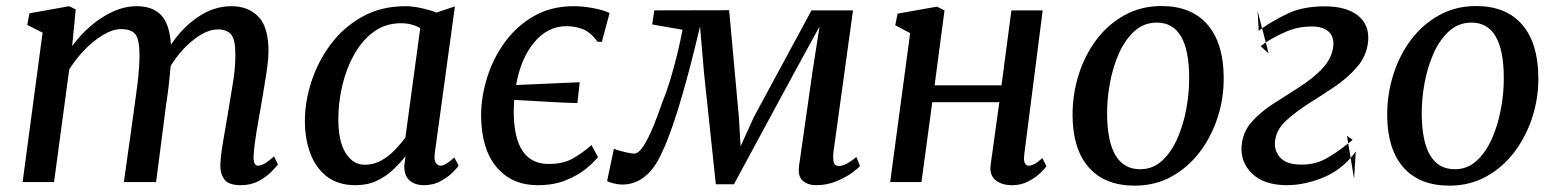

<svg xmlns="http://www.w3.org/2000/svg" viewBox="-20 -588 5026 620"><path d="M224.5 -557.5 213 -439Q238 -474 271.8 -503.2Q305.5 -532.5 344 -550.2Q382.5 -568 421.5 -568Q473 -568 500.5 -539Q528 -510 532 -443.5Q568 -498 619 -533Q670 -568 728 -568Q780.5 -568 813.8 -534.8Q847 -501.5 847 -422Q847 -401.5 843 -371.2Q839 -341 833.2 -308Q827.5 -275 823 -247Q816 -209 808.5 -164.2Q801 -119.5 799 -85.5Q797.5 -53 813 -53Q832 -53 865 -83L877.5 -57Q872.5 -50 856.8 -33.8Q841 -17.5 815.8 -3.8Q790.5 10 758 10Q719 10 705 -8Q691 -26 691.5 -55Q692.5 -86 700.8 -133Q709 -180 716 -222.5Q722.5 -263.5 731.5 -316.2Q740.5 -369 740 -413.5Q740 -460.5 726.2 -476.8Q712.5 -493 683.5 -493Q647.5 -493 605 -459.5Q562.5 -426 531 -375Q528.5 -344 524.5 -310Q520.5 -276 516 -247L484 0H380L411 -220.5Q417 -262.5 423.8 -315.8Q430.5 -369 430.5 -412.5Q430 -461.5 416.8 -477.8Q403.5 -494 370.5 -494Q345 -494 314.5 -476.2Q284 -458.5 254.8 -428.8Q225.5 -399 203.5 -363.5L154.5 0H53L117.5 -482.5L68 -507.5L75 -545L203.5 -568Z M1384 -93.5Q1381 -70 1387.8 -61.5Q1394.5 -53 1403 -53Q1418 -53 1447 -79.5L1461 -53.5Q1457 -46.5 1441.8 -31.2Q1426.5 -16 1402.8 -3Q1379 10 1349 10Q1320.5 10 1302.8 -5Q1285 -20 1285.5 -53.5L1289.5 -83.5Q1271.5 -61 1248.8 -39.5Q1226 -18 1196.2 -4Q1166.5 10 1128 10Q1072.5 10 1036.2 -17.5Q1000 -45 982.2 -92.2Q964.5 -139.5 964.5 -198Q964.5 -260 985.8 -325Q1007 -390 1048.2 -445.2Q1089.5 -500.5 1150.2 -534.2Q1211 -568 1289.5 -568Q1312.5 -568 1340.8 -561.8Q1369 -555.5 1390 -547.5L1449 -567.5ZM1337 -497Q1310.5 -513 1275 -513Q1224.5 -513 1186.8 -485.2Q1149 -457.5 1123.5 -411.8Q1098 -366 1085.2 -311.2Q1072.5 -256.5 1072.5 -203.5Q1072.5 -131.5 1096.2 -93.8Q1120 -56 1158 -56Q1188 -56 1212.8 -70.5Q1237.5 -85 1256.5 -105.2Q1275.5 -125.5 1289 -143.5Z M1717 10Q1632.5 10 1583.5 -48.2Q1534.5 -106.5 1533.5 -214.5Q1533.5 -273 1552.2 -335Q1571 -397 1608.8 -449.8Q1646.5 -502.5 1702.5 -535.2Q1758.5 -568 1832.5 -568Q1860.5 -568 1893.2 -562.2Q1926 -556.5 1948.5 -546L1923.5 -453H1910Q1886.5 -484.5 1861.8 -494Q1837 -503.5 1809.5 -503.5Q1748.5 -503.5 1705 -451.2Q1661.5 -399 1646.5 -313.5Q1701 -316 1750.5 -318Q1800 -320 1852 -322.5L1844.5 -255Q1795.5 -256.5 1745.2 -259.5Q1695 -262.5 1640.5 -265.5Q1639 -245 1639 -223.5Q1640.5 -58.5 1752 -58.5Q1798.5 -58.5 1829.8 -76.2Q1861 -94 1890 -119.5L1911 -81Q1898.5 -64.5 1872.5 -43.2Q1846.5 -22 1807.5 -6Q1768.5 10 1717 10Z M2616 10Q2588.5 10 2572 -4.5Q2555.5 -19 2560.5 -54L2603.5 -355.5L2626.5 -502.5L2546.5 -356.5L2350 7H2291.5L2253.5 -351.5L2240.5 -502.5Q2203 -343 2169.5 -235Q2136 -127 2105 -70.5Q2084.5 -33 2055 -12.5Q2025.5 8 1988.5 8Q1976.5 8 1960 3.8Q1943.5 -0.5 1940.5 -4L1962.5 -108Q1965.5 -105.5 1979 -101.8Q1992.5 -98 2006.8 -95Q2021 -92 2027.5 -92Q2042.5 -92 2059 -118.2Q2075.5 -144.5 2091.2 -183.5Q2107 -222.5 2119.5 -260Q2131.5 -288.5 2143.8 -328.5Q2156 -368.5 2166.5 -411.5Q2177 -454.5 2184 -492L2086 -509L2093 -554.5L2334.5 -555L2366 -209.5L2371.5 -115.5L2414 -209.5L2600.5 -554.5H2734.5L2671.5 -98Q2669.5 -83.5 2671.5 -67.8Q2673.5 -52 2689 -52Q2701.5 -52 2717 -61Q2732.5 -70 2745.5 -81L2757 -52Q2752.5 -45.5 2732 -30.5Q2711.5 -15.5 2681 -2.8Q2650.5 10 2616 10Z M3287.5 -89Q3285 -70.5 3289.2 -61.8Q3293.5 -53 3301 -53Q3309.5 -53 3320 -58.2Q3330.5 -63.5 3346 -77.5L3359 -51.5Q3355 -44.5 3339.8 -29.8Q3324.5 -15 3301 -2.5Q3277.5 10 3248 10Q3214.5 10 3194.5 -6.5Q3174.5 -23 3179 -56L3207 -258H2990.5L2955.5 0H2854.5L2919 -481L2871 -506.5L2878.5 -544L3005.5 -566.5L3030 -554.5L2998 -312.5H3214L3246 -554.5H3347Z M3730.5 -568.5Q3827 -568.5 3878.8 -509Q3930.5 -449.5 3931.5 -340Q3932.5 -272 3912 -209Q3891.5 -146 3853.5 -96.2Q3815.5 -46.5 3762.5 -17.5Q3709.5 11.5 3644.5 11.5Q3548 11.5 3496.2 -47Q3444.5 -105.5 3443.5 -213.5Q3443 -282.5 3463 -346.2Q3483 -410 3520.8 -460Q3558.5 -510 3611.8 -539.2Q3665 -568.5 3730.5 -568.5ZM3715.5 -515Q3674 -515 3643.5 -487.5Q3613 -460 3593.2 -415.5Q3573.5 -371 3564 -319Q3554.5 -267 3555 -217.5Q3557 -41.5 3662 -41.5Q3702.5 -41.5 3732.5 -69Q3762.5 -96.5 3782 -141Q3801.5 -185.5 3811 -237.5Q3820.5 -289.5 3820 -339Q3819 -515 3715.5 -515Z M4136.5 10Q4062 10 4023.2 -27.5Q3984.5 -65 3989.5 -118.5Q3993.5 -162 4021.5 -193.8Q4049.5 -225.5 4089.5 -251.5Q4129.5 -277.5 4170 -303Q4223 -336.5 4252.5 -369.5Q4282 -402.5 4285.5 -440Q4288 -471 4269.2 -486.8Q4250.5 -502.5 4216 -502.5Q4170 -502.5 4130.2 -484.5Q4090.5 -466.5 4067.5 -451L4076.5 -415.5L4051 -439Q4058.5 -445 4067.5 -451L4055.5 -496.5Q4087.5 -519.5 4136.8 -543.5Q4186 -567.5 4258.5 -567.5Q4327.5 -567.5 4365 -537.8Q4402.5 -508 4398 -455Q4393.5 -408 4362.5 -372Q4331.5 -336 4289 -307.5Q4246.5 -279 4208 -255Q4165 -227.5 4132.8 -198.2Q4100.5 -169 4097 -129Q4094.5 -101 4114.5 -78.8Q4134.5 -56.5 4183 -56.5Q4227.5 -56.5 4262 -75.8Q4296.5 -95 4333.5 -125L4329.5 -149.5L4348 -136.5Q4339.5 -129.5 4333.5 -125L4341.5 -78Q4299.5 -31.5 4243 -10.8Q4186.5 10 4136.5 10ZM4041 -552.5 4055.5 -496.5Q4052.5 -494.5 4049.8 -492.5Q4047 -490.5 4044.5 -488.5ZM4358 -99 4352.5 -10.5 4341.5 -78Q4350.5 -88 4358 -99Z M4746.5 -568.5Q4843 -568.5 4894.8 -509Q4946.5 -449.5 4947.5 -340Q4948.5 -272 4928 -209Q4907.5 -146 4869.5 -96.2Q4831.5 -46.5 4778.5 -17.5Q4725.5 11.5 4660.5 11.5Q4564 11.5 4512.2 -47Q4460.5 -105.5 4459.5 -213.5Q4459 -282.5 4479 -346.2Q4499 -410 4536.8 -460Q4574.5 -510 4627.8 -539.2Q4681 -568.5 4746.5 -568.5ZM4731.5 -515Q4690 -515 4659.5 -487.5Q4629 -460 4609.2 -415.5Q4589.5 -371 4580 -319Q4570.5 -267 4571 -217.5Q4573 -41.5 4678 -41.5Q4718.5 -41.5 4748.5 -69Q4778.5 -96.5 4798 -141Q4817.5 -185.5 4827 -237.5Q4836.5 -289.5 4836 -339Q4835 -515 4731.5 -515Z"/></svg>

Font: Merriweather
Style: Italic
Weight: 400
Italic angle: -7.8°
Designer: Eben Sorkin
Foundry: Eben Sorkin
Version: Version 2.100